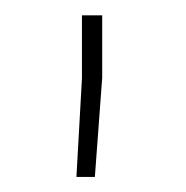

<svg xmlns="http://www.w3.org/2000/svg" viewBox="-20 -782 246 254"><path d="M81.1 -547.9 88.4 -678.2V-761.7H115.2V-679.2L105.5 -547.9Z"/></svg>

Font: Roboto Slab LO Thin
Style: Regular
Weight: 250
Designer: Google
Version: Version 2.00;September 28, 2018;FontCreator 11.5.0.2427 64-b